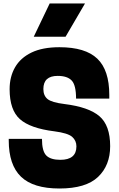

<svg xmlns="http://www.w3.org/2000/svg" viewBox="-20 -1064 680 1098"><path d="M466 -854ZM355 -854H173L264 -1044H466ZM320 14Q170 14 100 -53.5Q30 -121 30 -261V-270H220Q220 -200 244.5 -175Q269 -150 325 -150Q417 -150 417 -227Q417 -260 392.5 -281.5Q368 -303 291 -313Q153 -330 94 -382.5Q35 -435 35 -554Q35 -625 66 -679Q97 -733 160 -763.5Q223 -794 320 -794Q468 -794 536.5 -728.5Q605 -663 605 -521V-500H415Q415 -577 390 -603.5Q365 -630 310 -630Q228 -630 228 -555Q228 -517 252 -497.5Q276 -478 349 -469Q487 -452 548.5 -399.5Q610 -347 610 -228Q610 -118 540.5 -52Q471 14 320 14Z"/></svg>

Font: Tanohe Sans Black
Style: Regular
Weight: 900
Designer: Village Type and Design LLC & Cristiano Sobral
Foundry: Cooper Hewitt Smithsonian Design Museum
Version: Version 1.00;March 11, 2020;FontCreator 12.0.0.2522 64-bit; 